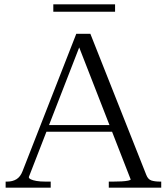

<svg xmlns="http://www.w3.org/2000/svg" viewBox="-20 -866 771 886"><path d="M185 -289H519V-258H176ZM335 -674 354 -669 113 -49Q113 -43 122 -38.5Q131 -34 148 -31Q165 -28 190 -28H214V0H6V-28H13Q38 -28 56 -39Q74 -50 84 -76L332 -710H397L655 -59Q663 -38 679 -33Q695 -28 719 -28H724V0H482V-28H502Q523 -28 541.5 -29Q560 -30 571.5 -32.5Q583 -35 583 -38ZM226 -846H511V-812H226Z"/></svg>

Font: Roboto Serif 120pt Expanded Light
Style: Regular
Weight: 300
Width: 7
Designer: Greg Gazdowicz
Foundry: Commercial Type
Version: Version 1.008